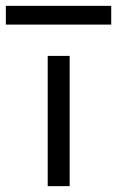

<svg xmlns="http://www.w3.org/2000/svg" viewBox="-82 -636 400 656"><path d="M-62 -552V-616H298V-552ZM81 0V-445H156V0Z"/></svg>

Font: CMU Sans Serif
Style: Medium
Weight: 500
Version: Version 0.7.0